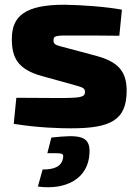

<svg xmlns="http://www.w3.org/2000/svg" viewBox="-20 -531 581 811"><path d="M252 -511C86 -511 30 -463 30 -367C30 -289 53 -239 156 -210L272 -178C322 -163 339 -163 339 -143C339 -120 321 -117 224 -117C155 -117 79 -118 49 -118L38 -8C141 9 237 11 280 11C447 11 515 -23 515 -148C515 -234 474 -271 387 -295L267 -327C220 -340 206 -340 206 -360C206 -382 218 -381 290 -381C351 -381 418 -381 484 -380L495 -490C433 -502 328 -510 252 -511ZM197 50 180 116C239 116 248 115 247 131C243 175 205 185 160 185L140 257C258 273 354 224 358 115C362 39 311 38 197 50Z"/></svg>

Font: Exo 2 Extra Bold
Style: Regular
Weight: 800
Designer: Natanael Gama
Version: Version 1.001;PS 001.001;hotconv 1.0.88;makeotf.lib2.5.64775